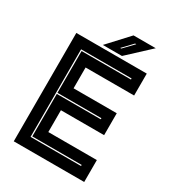

<svg xmlns="http://www.w3.org/2000/svg" viewBox="-201 -961 972 1074"><g transform="rotate(30 285.0 -424.0)"><path d="M57.5 0V-700H512.5V-558.5H199V-424H478V-282.5H199V-141.5H512.5V0ZM126.5 -68.5H452.5V-75.5H133.5V-350H417.5V-357H133.5V-627H452.5V-634H126.5ZM219.5 -716 341.5 -848H485L343 -716ZM312 -750H319L379.5 -813H372Z"/></g></svg>

Font: Tourney ExtraBold
Style: Regular
Weight: 800
Designer: Tyler Finck
Foundry: Etcetera Type Co
Version: Version 1.015